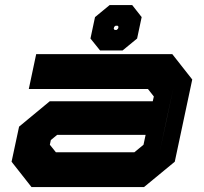

<svg xmlns="http://www.w3.org/2000/svg" viewBox="-20 -760 828 780"><path d="M108 0 27 -103 57.5 -245.5 182 -348.5H600.5L605 -368L581 -398.5H97L127 -540H680L761 -437L690 -103L565 0ZM207 -141.5H526L563 -172L571.5 -212H212L186.5 -191L182.5 -172ZM627.5 -137 684.5 -403 657.5 -278ZM386.5 -555 347.5 -603.5 366 -690.5 425.5 -739.5H517L555.5 -690.5L537 -603.5L478 -555ZM445.5 -638.5H454L459.5 -643.5L461.5 -651L458 -655.5H449.5L444 -651L442 -643.5Z"/></svg>

Font: Tourney Expanded Black
Style: Italic
Weight: 900
Width: 7
Italic angle: -12°
Designer: Tyler Finck
Foundry: Etcetera Type Co
Version: Version 1.010; ttfautohint (v1.8.3)